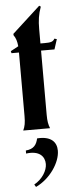

<svg xmlns="http://www.w3.org/2000/svg" viewBox="-67 -756 475 1126"><g transform="rotate(-5 170.5 -192.5)"><path d="M52 0H210C201 -22 197 -43 197 -80V-458H276L295 -517L281 -521C271 -503 258 -500 222 -500H197V-584C197 -635 202 -671 218 -715L209 -721L44 -570V-562C57 -544 63 -525 66 -495L20 -470L23 -458H67V-84C67 -44 63 -24 52 0ZM89 321 98 336C183 296 244 204 244 135C244 84 211 47 129 53C121 89 105 114 57 118V136C136 125 167 163 167 207C167 245 138 294 89 321Z"/></g></svg>

Font: Sinistre
Style: Bold
Weight: 700
Designer: Jules Durand
Foundry: Collletttivo
Version: Version 69.420;Glyphs 3.2 (3217)